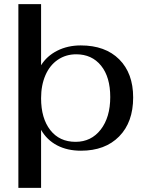

<svg xmlns="http://www.w3.org/2000/svg" viewBox="-20 -720 713 930"><path d="M69 -700H179V-404Q207 -449 257.5 -474.5Q308 -500 371 -500Q490 -500 557.5 -432.5Q625 -365 625 -248Q625 -128 557 -59Q489 10 372 10Q306 10 256.5 -16Q207 -42 179 -91V190H69ZM514 -250Q514 -347 469.5 -402Q425 -457 349 -457Q299 -457 260 -430.5Q221 -404 200 -355.5Q179 -307 179 -244Q179 -147 223.5 -90Q268 -33 346 -33Q422 -33 468 -92.5Q514 -152 514 -250Z"/></svg>

Font: Fahkwang Medium
Style: Regular
Weight: 500
Version: Version 1.000; ttfautohint (v1.6)